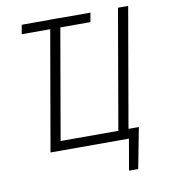

<svg xmlns="http://www.w3.org/2000/svg" viewBox="-94 -791 924 1043"><g transform="rotate(-10 368.0 -270.0)"><path d="M244.6 -659.7H87.4L96.7 -710.4H251V-710.9H306.2V-710.4H475.6L466.3 -659.7H300.3L194.8 -51.8H513.2L627.4 -710.9H683.6L569.3 -52.7H626.5L583.5 171.4H532.7L562.5 0H129.9Z"/></g></svg>

Font: MAUL Condensed Light Italic
Style: Light Italic
Weight: 300
Italic angle: -12°
Designer: MAUL
Version: Version 1.0; 2020; ttfautohint (v1.8.3)